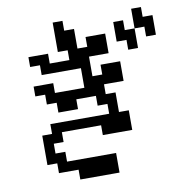

<svg xmlns="http://www.w3.org/2000/svg" viewBox="-102 -961 1205 1205"><g transform="rotate(-10 500.0 -359.0)"><path d="M687.5 -671.9V-796.9H750V-734.4H812.5V-859.4H875V-796.9H937.5V-671.9H875V-734.4H812.5V-609.4H750V-671.9ZM125 15.6V-171.9H187.5V-234.4H562.5V-296.9H500V-359.4H375V-296.9H250V-359.4H187.5V-421.9H125V-484.4H250V-421.9H437.5V-546.9H187.5V-609.4H125V-671.9H250V-609.4H375V-671.9H312.5V-859.4H375V-796.9H437.5V-671.9H500V-734.4H625V-609.4H500V-484.4H562.5V-546.9H687.5V-421.9H562.5V-359.4H625V-234.4H687.5V-109.4H500V-171.9H250V-109.4H187.5V-46.9H250V15.6H562.5V140.6H312.5V78.1H187.5V15.6Z"/></g></svg>

Font: KH Dot Dougenzaka 16
Style: Regular
Weight: 400
Designer: Original version for X68000 by Keitarou Hiraki (http://hp.vector.co.jp/authors/VA000874/) / TrueType conversion by Homem
Version: Version 1.00.20150527